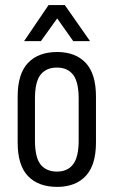

<svg xmlns="http://www.w3.org/2000/svg" viewBox="-20 -731 448 759"><path d="M49.8 -168V-348.6Q49.8 -439.5 90.8 -482.4Q131.8 -525.4 206.1 -525.4Q278.3 -525.4 318.8 -482.4Q359.4 -439.5 359.4 -348.6V-168Q359.4 -78.1 318.8 -35.2Q278.3 7.8 206.1 7.8Q131.8 7.8 90.8 -34.7Q49.8 -77.1 49.8 -168ZM291 -175.8V-340.8Q291 -407.2 269 -435.5Q247.1 -463.9 205.1 -463.9Q163.1 -463.9 140.6 -436Q118.2 -408.2 118.2 -340.8V-175.8Q118.2 -108.4 140.6 -80.6Q163.1 -52.7 205.1 -52.7Q247.1 -52.7 269 -81.5Q291 -110.4 291 -175.8ZM171.9 -710.9H236.3L335.9 -568.4H269.5L206.1 -658.2L141.6 -568.4H75.2Z"/></svg>

Font: Altinn-DIN Condensed
Style: Regular
Weight: 400
Width: 3
Designer: Charles Nix
Foundry: Altinn
Version: Version 2.00